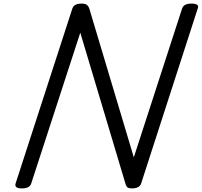

<svg xmlns="http://www.w3.org/2000/svg" viewBox="-20 -1035 1123 1069"><path d="M102 14Q58 14 67 -14L383 -988Q388 -1002 401 -1008.5Q414 -1015 435 -1015Q453 -1015 462.5 -1008.5Q472 -1002 477 -988L725 -159L994 -988Q999 -1002 1012 -1008.5Q1025 -1015 1046 -1015Q1092 -1015 1081 -988L766 -14Q762 0 748.5 7Q735 14 715 14Q699 14 691 9Q683 4 678 -14L427 -853L154 -14Q150 0 137 7Q124 14 102 14Z"/></svg>

Font: Playwrite AU TAS
Style: Regular
Weight: 400
Designer: Veronika Burian, José Scaglione
Foundry: TypeTogether
Version: Version 1.002